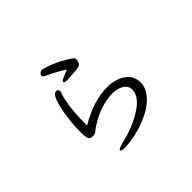

<svg xmlns="http://www.w3.org/2000/svg" viewBox="-158 -1015 1315 1315"><g transform="rotate(-45 500.0 -357.0)"><path d="M435 -574H443Q466 -576 501 -578Q536 -580 552.5 -583.5Q569 -587 576 -601.5Q583 -616 583 -628Q583 -640 578 -645Q559 -663 501 -694.5Q443 -726 367 -747H364Q355 -747 344.5 -738.5Q334 -730 334 -719.5Q334 -709 348 -703Q441 -659 486 -627Q441 -608 425 -600.5Q409 -593 409 -585Q409 -574 435 -574ZM314 -258V-275Q314 -374 324 -439.5Q334 -505 342 -525.5Q350 -546 350 -553Q350 -575 330 -575Q300 -575 278 -492Q250 -381 250 -254Q250 -191 268 -182Q277 -178 294.5 -178Q312 -178 329 -193Q346 -208 388 -232Q489 -289 590 -291H593Q642 -291 674.5 -270Q707 -249 707 -213V-212Q707 -143 606 -82Q519 -29 402 -2Q353 10 353 21.5Q353 33 390 33H404Q550 20 658 -41Q714 -72 748 -115.5Q782 -159 782 -206.5Q782 -254 757.5 -283.5Q733 -313 691.5 -330Q650 -347 599 -347Q462 -347 314 -258Z"/></g></svg>

Font: LXGW WenKai TC
Style: Regular
Weight: 400
Designer: LXGW / Fontworks Inc.
Foundry: LXGW / Fontworks Inc.
Version: Version 1.330